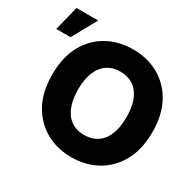

<svg xmlns="http://www.w3.org/2000/svg" viewBox="-182 -962 1164 1153"><g transform="rotate(30 400.0 -386.0)"><path d="M149.1 -567.5Q172.6 -610.1 204.5 -641.9Q236.5 -673.7 275.2 -694.8Q313.9 -715.9 358.1 -726.6Q402.3 -737.2 450.3 -737.2Q498.2 -737.2 542.4 -726.6Q586.6 -715.9 625.2 -694.8Q663.7 -673.7 695.8 -641.9Q728 -610.1 751.4 -567.5Q797.6 -484 797.6 -363.6Q797.6 -243.6 751.4 -160.2Q728 -117.5 695.8 -85.8Q663.7 -54 625.2 -32.7Q586.6 -11.4 542.4 -0.7Q498.2 9.9 450.3 9.9Q402.3 9.9 358 -0.7Q313.6 -11.4 275 -32.7Q236.5 -54 204.5 -85.9Q172.6 -117.9 149.1 -160.5Q103.3 -244.3 103.3 -363.6Q103.3 -484 149.1 -567.5ZM282.7 -363.6Q282.7 -310.4 294.2 -269.4Q305.8 -228.3 327.2 -200.5Q348.7 -172.6 379.8 -158.4Q410.9 -144.2 450.3 -144.2Q489.7 -144.2 520.8 -158.4Q551.8 -172.6 573.5 -200.5Q595.2 -228.3 606.5 -269.4Q617.9 -310.4 617.9 -363.6Q617.9 -416.9 606.5 -457.9Q595.2 -498.9 573.5 -526.8Q551.8 -554.7 520.8 -568.9Q489.7 -583.1 450.3 -583.1Q410.9 -583.1 379.8 -568.9Q348.7 -554.7 327.2 -526.8Q305.8 -498.9 294.2 -457.9Q282.7 -416.9 282.7 -363.6ZM29.8 -782H180L86.6 -612.2H-12.4Z"/></g></svg>

Font: Inter P Extra Bold
Style: Regular
Weight: 800
Designer: Rasmus Andersson
Foundry: rsms
Version: Version 3.018;git-588b23468